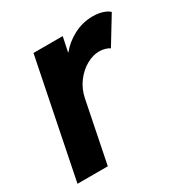

<svg xmlns="http://www.w3.org/2000/svg" viewBox="-130 -636 713 742"><g transform="rotate(-30 227.0 -265.5)"><path d="M112.8 -522.9H243.2L229.5 -457.5H231Q256.3 -489.3 296.1 -510.3Q335.9 -531.2 380.9 -531.2Q406.2 -531.2 425.8 -524.7Q445.3 -518.1 454.1 -508.8L380.9 -388.7Q374 -394 361.1 -397.7Q348.1 -401.4 335 -401.4Q307.6 -401.4 278.6 -385.3Q249.5 -369.1 227.3 -339.6Q205.1 -310.1 197.3 -271.5L142.6 0H7.3Z"/></g></svg>

Font: Reddit Sans Chocolate
Style: Bold Italic
Weight: 700
Italic angle: -11.25°
Designer: Stephen Hutchings
Version: Version 1.013